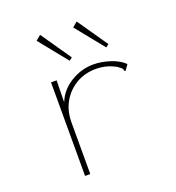

<svg xmlns="http://www.w3.org/2000/svg" viewBox="-123 -768 797 868"><g transform="rotate(-20 275.0 -333.5)"><path d="M139 -449H166L164 -344Q185 -397 236.5 -428.5Q288 -460 346 -460Q383 -460 424.5 -447Q466 -434 492 -409L478 -389L473 -382L467 -387Q468 -393 463.5 -397.5Q459 -402 445 -412Q422 -425 398.5 -431Q375 -437 350 -437Q296 -437 254 -412Q212 -387 188 -344.5Q164 -302 164 -247V1H139ZM252 -512 142 -648 166 -668 266 -523ZM428 -512 318 -648 342 -668 442 -523Z"/></g></svg>

Font: Inconsolata SemiExpanded ExtraLight
Style: Regular
Weight: 200
Width: 6
Monospace: yes
Designer: Raph Levien, Cyreal, Brenton Simpson
Foundry: Raph Levien, Cyreal, Google
Version: Version 3.001; ttfautohint (v1.8.2.53-6de2)